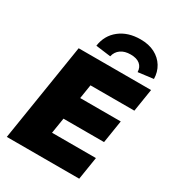

<svg xmlns="http://www.w3.org/2000/svg" viewBox="-220 -1074 1094 1201"><g transform="rotate(30 326.5 -473.5)"><path d="M18 0ZM18 0 130 -705H653L627 -541H310L294 -440H587L561 -276H268L250 -164H567L541 0ZM326 -760 218 -774Q229 -853 288.5 -900Q348 -947 439 -947Q499 -947 542 -924.5Q585 -902 609 -863Q633 -824 634 -774L524 -760Q523 -795 499.5 -814.5Q476 -834 432 -834Q389 -834 361.5 -814.5Q334 -795 326 -760Z"/></g></svg>

Font: Winston Black
Style: Italic
Weight: 900
Italic angle: -9°
Designer: Original fonts by Vernon Adams / Changes by Cristiano Sobral
Foundry: VOriginal fonts by Vernon Adams / Changes by Cristiano Sobral
Version: Version 2.503;July 17, 2020;FontCreator 13.0.0.2655 64-bit